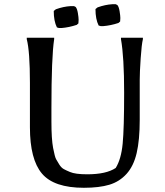

<svg xmlns="http://www.w3.org/2000/svg" viewBox="-20 -879 784 911"><path d="M643 -501V-311Q643 -215 628.5 -153Q614 -91 580.5 -54Q547 -17 499 -2.5Q451 12 378 12Q236 12 179 -55.5Q122 -123 122 -275V-486Q122 -635 107 -693V-700H237V-693Q224 -609 224 -367Q224 -367 224 -302Q224 -219 232 -177Q240 -135 246 -124Q252 -113 261.5 -98Q271 -83 283 -76.5Q295 -70 312 -63Q337 -52 394 -52Q484 -52 529 -82Q555 -124 562 -197Q569 -270 569 -439.5Q569 -609 554 -693V-700H658V-693Q652 -669 647.5 -602.5Q643 -536 643 -501ZM537 -855Q544 -847 547.5 -825.5Q551 -804 551 -793.5Q551 -783 550 -777L542 -770Q506 -758 470 -755H458L448 -758Q433 -788 433 -836L443 -844Q479 -857 513 -859H529ZM339 -846Q346 -838 349.5 -817Q353 -796 353 -785Q353 -774 352 -768L344 -761Q308 -749 272 -746H260L250 -749Q235 -779 235 -827L245 -835Q281 -848 315 -850H331Z"/></svg>

Font: Asul
Style: Regular
Weight: 400
Version: Version 1.001